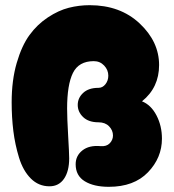

<svg xmlns="http://www.w3.org/2000/svg" viewBox="-20 -720 670 741"><path d="M400 1Q497 1 551 -55Q605 -111 605 -185Q605 -234 584 -274.5Q563 -315 528 -329Q594 -382 594 -469Q594 -559 519 -629.5Q444 -700 326 -700Q285 -700 245.5 -690Q206 -680 165 -653Q124 -626 94 -585Q64 -544 44.5 -477Q25 -410 25 -325Q25 -267 31.5 -214.5Q38 -162 53.5 -111.5Q69 -61 99 -31Q129 -1 171 -1Q207 -1 227 -30Q247 -59 247 -109Q247 -128 243 -196.5Q239 -265 239 -301Q239 -393 261.5 -438.5Q284 -484 342 -484Q366 -484 382 -467Q398 -450 398 -428Q398 -409 387 -395Q376 -381 360 -381Q322 -381 301 -361.5Q280 -342 280 -315Q280 -288 301 -268Q322 -248 360 -248Q386 -248 401 -232.5Q416 -217 416 -197Q416 -180 403.5 -167Q391 -154 368 -156Q324 -160 298 -139.5Q272 -119 272 -86Q272 -42 307 -20.5Q342 1 400 1Z"/></svg>

Font: Cherry Bomb
Style: Regular
Weight: 400
Designer: satsuyako
Foundry: satsuyako
Version: Version 4.0